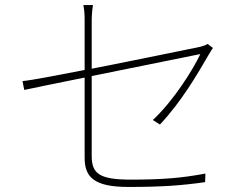

<svg xmlns="http://www.w3.org/2000/svg" viewBox="-20 -743 996 760"><path d="M69 -422 76 -387C113 -395 206 -414 315 -436V-119C315 -44 349 -3 488 -3C623 -3 700 -9 792 -22L793 -56C698 -38 620 -32 499 -32C376 -32 343 -54 343 -125V-442C542 -482 773 -529 773 -529C743 -465 665 -342 585 -268L613 -250C698 -340 761 -449 807 -528C812 -535 817 -546 823 -553L802 -569C796 -565 783 -560 769 -557C734 -550 527 -507 343 -471V-657C343 -680 344 -696 348 -723H310C315 -696 315 -682 315 -657V-466C206 -445 110 -426 69 -422Z"/></svg>

Font: Kinto Sans Thin
Style: Regular
Weight: 100
Designer: Authors: Ryoko NISHIZUKA  (kana & ideographs); Paul D. Hunt (Latin, Greek & Cyrillic); Wenlong ZHANG  (bopomofo); Sandol
Foundry: Adobe Systems Incorporated, ookami Inc.
Version: Version 0.001